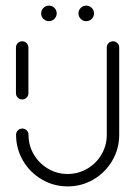

<svg xmlns="http://www.w3.org/2000/svg" viewBox="-20 -666 483 686"><path d="M59.3 -310.7Q50 -310.7 43.5 -317.2Q37 -323.7 37 -333V-496.3Q37 -505.6 43.5 -512Q50 -518.5 59.3 -518.5Q68.5 -518.5 75 -512Q81.5 -505.6 81.5 -496.3V-333Q81.5 -323.7 75 -317.2Q68.5 -310.7 59.3 -310.7ZM383.7 -518.5Q393 -518.5 399.4 -512Q405.9 -505.6 405.9 -496.3V-184.4Q405.9 -134.4 381.1 -92Q356.3 -49.6 314.1 -24.8Q271.9 0 221.9 0Q171.9 0 129.4 -24.8Q87 -49.6 62.2 -92Q37.4 -134.4 37.4 -184.4Q37.4 -193.7 43.9 -200.2Q50.4 -206.7 59.6 -206.7Q68.9 -206.7 75.4 -200.2Q81.9 -193.7 81.9 -184.4Q81.9 -146.3 100.7 -114.3Q119.6 -82.2 151.7 -63.3Q183.7 -44.4 221.9 -44.4Q259.6 -44.4 291.9 -63.3Q324.1 -82.2 342.8 -114.3Q361.5 -146.3 361.5 -184.4V-496.3Q361.5 -505.6 368 -512Q374.4 -518.5 383.7 -518.5ZM260.4 -618.1Q260.4 -629.6 268.5 -637.8Q276.7 -645.9 288.1 -645.9Q299.6 -645.9 307.8 -637.8Q315.9 -629.6 315.9 -618.1Q315.9 -606.7 307.8 -598.5Q299.6 -590.4 288.1 -590.4Q276.7 -590.4 268.5 -598.5Q260.4 -606.7 260.4 -618.1ZM127 -618.1Q127 -629.6 135.2 -637.8Q143.3 -645.9 154.8 -645.9Q166.3 -645.9 174.4 -637.8Q182.6 -629.6 182.6 -618.1Q182.6 -606.7 174.4 -598.5Q166.3 -590.4 154.8 -590.4Q143.3 -590.4 135.2 -598.5Q127 -606.7 127 -618.1Z"/></svg>

Font: 26F Galaxy Hebrew
Style: Regular
Weight: 400
Designer: C₂₉H₂₅N₃O₅
Version: Version 1.000